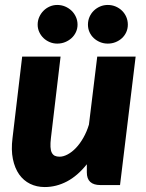

<svg xmlns="http://www.w3.org/2000/svg" viewBox="-20 -747 591 775"><path d="M24.5 0ZM224.5 -518.5 185.5 -189.5Q183 -168.5 183.8 -154Q184.5 -139.5 189 -130.8Q193.5 -122 201.2 -118.2Q209 -114.5 220.5 -114.5Q236 -114.5 253.2 -123.8Q270.5 -133 286.5 -149.8Q302.5 -166.5 316.2 -190.5Q330 -214.5 339 -244L372.5 -518.5H527.5L464.5 0H385.5Q330.5 0 330.5 -51V-84Q293 -37 250 -14.5Q207 8 160.5 8Q128 8 101.5 -5Q75 -18 57.2 -43.2Q39.5 -68.5 32 -105.2Q24.5 -142 30.5 -189.5L69.5 -518.5ZM293 -647.5Q293 -631.5 286.5 -617.5Q280 -603.5 268.8 -593.2Q257.5 -583 242.8 -577Q228 -571 211 -571Q195 -571 180.8 -577Q166.5 -583 155.8 -593.2Q145 -603.5 138.5 -617.5Q132 -631.5 132 -647.5Q132 -664 138.5 -678.5Q145 -693 155.8 -703.8Q166.5 -714.5 180.8 -720.8Q195 -727 211 -727Q228 -727 242.8 -720.8Q257.5 -714.5 268.8 -703.8Q280 -693 286.5 -678.5Q293 -664 293 -647.5ZM496 -647.5Q496 -631.5 489.8 -617.5Q483.5 -603.5 472.5 -593.2Q461.5 -583 446.8 -577Q432 -571 415 -571Q398.5 -571 384 -577Q369.5 -583 358.5 -593.2Q347.5 -603.5 341.2 -617.5Q335 -631.5 335 -647.5Q335 -664 341.2 -678.5Q347.5 -693 358.5 -703.8Q369.5 -714.5 384 -720.8Q398.5 -727 415 -727Q432 -727 446.8 -720.8Q461.5 -714.5 472.5 -703.8Q483.5 -693 489.8 -678.5Q496 -664 496 -647.5Z"/></svg>

Font: Lato Black
Style: Italic
Weight: 900
Italic angle: -7°
Designer: Lukasz Dziedzic
Foundry: tyPoland Lukasz Dziedzic
Version: Version 2.007; 2014-02-27